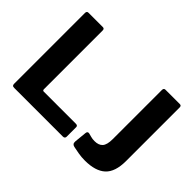

<svg xmlns="http://www.w3.org/2000/svg" viewBox="-137 -1040 1348 1348"><g transform="rotate(45 537.0 -366.0)"><path d="M69.8 -722.7Q69.8 -742 85.9 -742H229.4Q244.8 -742 244.8 -724.2V-140.9Q244.8 -128.4 255.9 -128.4H574.8Q593.4 -128.4 593.4 -112.8V-17.7Q593.4 -10.1 588.7 -5.1Q584 0 573.6 0H91.6Q78.8 0 74.3 -5Q69.8 -10 69.8 -20.7V-722.7ZM1009.2 -192.5Q1009.2 -84.4 957.8 -37.2Q906.4 10 802 10Q768.1 10 738.3 4.8Q708.6 -0.3 682.9 -5.7Q670.2 -8.4 664.4 -15.8Q658.7 -23.1 659.7 -39L668.7 -129.1Q670.4 -149.6 688.1 -146.6Q701.2 -143.9 716.4 -139.2Q731.7 -134.5 753.7 -134.5Q794.1 -134.5 814.2 -156.6Q834.3 -178.8 834.3 -235.2V-723Q834.3 -742 850.8 -742H994.1Q1009.2 -742 1009.2 -724.2V-192.5Z"/></g></svg>

Font: Libre Franklin Thin
Style: Regular
Weight: 100
Designer: Pablo Impallari, Rodrigo Fuenzalida, Nhung Nguyen
Foundry: Impallari Type
Version: Version 3.000